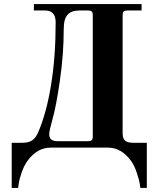

<svg xmlns="http://www.w3.org/2000/svg" viewBox="-20 -732 780 952"><path d="M38 -24H90Q121 -24 138.5 -35.5Q156 -47 168 -73Q210 -169 233 -309.5Q256 -450 256 -621Q256 -680 204 -680H148V-712H682V-680H612Q598 -680 593 -675Q588 -670 588 -656V-72Q588 -44 601 -34Q614 -24 641 -24H708V200H676Q675 191 672.5 176Q670 161 658.5 125.5Q647 90 630 66Q582 0 515 0H231Q164 0 116 66Q99 90 87.5 123Q76 156 73 178L70 200H38ZM224 -68Q224 -50 233.5 -41Q243 -32 266 -32H416Q430 -32 435 -37Q440 -42 440 -56V-656Q440 -670 435 -675Q430 -680 416 -680H373Q334 -680 315 -659Q296 -638 296 -587Q296 -464 277 -332.5Q258 -201 239 -136Q224 -81 224 -68Z"/></svg>

Font: Old Standard TT
Style: Bold
Weight: 700
Designer: Alexey Kryukov <alexios@thessalonica.org.ru>
Version: Version 2.2